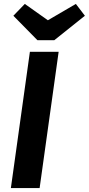

<svg xmlns="http://www.w3.org/2000/svg" viewBox="-20 -955 451 975"><path d="M365.2 -935.1 411.1 -875 255.9 -751H169.9L47.9 -875L106 -935.1L223.1 -852.1ZM277.8 -691.9 181.2 0H35.2L131.8 -691.9Z"/></svg>

Font: FiraGO SemiBold
Style: Italic
Weight: 600
Italic angle: -8°
Designer: bBox Type GmbH
Foundry: bBox Type GmbH
Version: Version 1.001;PS 001.001;hotconv 1.0.88;makeotf.lib2.5.64775